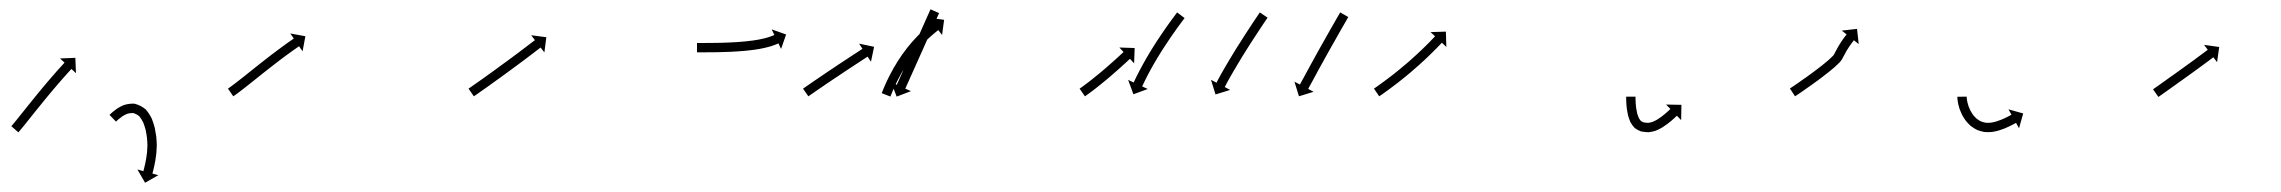

<svg xmlns="http://www.w3.org/2000/svg" viewBox="-20 -284 4882 411"><path d="M5.5 -15.3C5 -14.8 4.6 -14.3 4.2 -13.9L19.3 -0.7C19.7 -1.2 20.1 -1.6 20.5 -2.1L20.6 -2.1L20.6 -2.2C21.8 -3.6 23 -5 24.2 -6.4C24.2 -6.4 24.2 -6.4 24.2 -6.4C24.2 -6.4 24.2 -6.4 24.2 -6.4C26.1 -8.7 27.9 -10.9 29.7 -13.1L29.7 -13.1L29.7 -13.1C32.1 -16.1 34.5 -19 36.8 -21.9L36.8 -21.9L36.8 -21.9C39.6 -25.4 42.4 -28.9 45.2 -32.4C48.3 -36.3 51.4 -40.2 54.5 -44.1C57.9 -48.2 61.2 -52.4 64.6 -56.5L64.6 -56.5L64.6 -56.5C68 -60.8 71.5 -65.1 75 -69.4L75 -69.4L75 -69.3C78.5 -73.6 82 -77.9 85.5 -82.1L85.5 -82.1L85.5 -82.1C88.9 -86.2 92.3 -90.3 95.8 -94.4L95.8 -94.3L95.8 -94.3C99 -98.1 102.3 -101.9 105.5 -105.7L105.5 -105.7L105.5 -105.7C108.4 -109.1 111.4 -112.5 114.3 -115.8L114.3 -115.8L114.3 -115.8C116.8 -118.6 119.3 -121.5 121.9 -124.3L121.9 -124.3L121.9 -124.3C123.8 -126.4 125.8 -128.6 127.7 -130.8L127.7 -130.7L127.7 -130.7C129 -132.1 130.3 -133.5 131.5 -134.9L131.5 -134.9L131.5 -134.9C132 -135.4 132.4 -135.9 132.9 -136.4L142.6 -127.4L141.3 -160.2L108.5 -158.9L118.2 -149.9C117.7 -149.4 117.3 -148.9 116.8 -148.4L116.8 -148.4L116.8 -148.4C115.5 -147 114.3 -145.6 113 -144.2L113 -144.2L113 -144.2C111 -142 109 -139.8 107 -137.6L107 -137.6L107 -137.6C104.4 -134.8 101.9 -131.9 99.3 -129.1L99.3 -129L99.3 -129C96.3 -125.6 93.4 -122.2 90.4 -118.8L90.4 -118.8L90.4 -118.8C87.1 -115 83.8 -111.1 80.5 -107.3L80.5 -107.3L80.5 -107.3C77 -103.2 73.6 -99 70.1 -94.9L70.1 -94.9L70.1 -94.9C66.6 -90.6 63 -86.3 59.5 -82L59.5 -82L59.5 -82C56 -77.7 52.5 -73.4 49 -69.1L49 -69.1L49 -69.1C45.6 -64.9 42.3 -60.8 38.9 -56.6C35.8 -52.7 32.7 -48.8 29.6 -44.9C26.8 -41.4 24 -37.9 21.2 -34.5L21.3 -34.5L21.3 -34.5C18.9 -31.6 16.6 -28.7 14.2 -25.8L14.2 -25.8L14.2 -25.8C12.5 -23.6 10.7 -21.4 8.8 -19.2C8.8 -19.2 8.9 -19.3 8.9 -19.3C8.9 -19.3 8.9 -19.3 8.9 -19.3C7.7 -17.9 6.6 -16.6 5.4 -15.2L5.4 -15.3ZM216 -39.6C215.5 -39.1 215 -38.6 214.4 -38.1L228.3 -23.7C228.8 -24.2 229.3 -24.7 229.8 -25.1C229.8 -25.1 229.8 -25.1 229.8 -25.1C229.7 -25.1 229.7 -25.1 229.7 -25.1C231.1 -26.4 232.6 -27.7 234.1 -29C234.1 -29 234 -28.9 234 -28.9C233.9 -28.8 233.9 -28.8 233.9 -28.8C236.2 -30.8 238.6 -32.6 241.1 -34.4C241.1 -34.4 241 -34.4 240.9 -34.3C240.8 -34.2 240.7 -34.2 240.7 -34.2C244.1 -36.4 247.7 -38.4 251.4 -40.1C251.4 -40.1 251.2 -40 250.9 -39.9C250.7 -39.8 250.4 -39.7 250.4 -39.7C255.3 -41.5 260.5 -42.2 265.6 -42.2C265.7 -42.2 265.1 -42.3 264.5 -42.4C263.9 -42.5 263.3 -42.5 263.3 -42.5C269 -41.2 274.4 -38.4 278.9 -34.6C278.9 -34.6 278.6 -34.9 278.2 -35.3C277.9 -35.6 277.6 -35.9 277.6 -35.9C281.3 -31.4 284.4 -26.4 287 -21.1C287 -21.1 286.9 -21.3 286.8 -21.5C286.7 -21.7 286.6 -21.9 286.6 -21.9C288.7 -16.5 290.4 -11 291.9 -5.4C291.9 -5.4 291.9 -5.5 291.8 -5.6C291.8 -5.7 291.8 -5.8 291.8 -5.8C292.9 -0.3 293.9 5.3 294.6 10.9C294.6 10.9 294.6 10.8 294.6 10.7C294.6 10.7 294.6 10.6 294.6 10.6C295.1 16.1 295.5 21.6 295.6 27.1C295.6 27.1 295.6 26.9 295.6 26.8C295.6 26.7 295.6 26.6 295.6 26.6C295.5 31.7 295.2 36.9 294.8 42C294.8 42 294.8 41.9 294.8 41.8C294.8 41.8 294.8 41.7 294.8 41.7C294.3 46.2 293.7 50.8 293 55.3C293 55.3 293 55.2 293 55.2C293 55.1 293 55.1 293 55.1C292.3 58.9 291.6 62.6 290.8 66.4C290.8 66.4 290.8 66.4 290.8 66.3C290.8 66.3 290.8 66.3 290.8 66.3C290.2 69.2 289.5 72 288.8 74.9C288.8 74.9 288.9 74.9 288.9 74.9C288.9 74.8 288.9 74.8 288.9 74.8C288.4 76.7 287.9 78.5 287.4 80.3L287.4 80.3L287.5 80.3C287.3 81 287.1 81.6 286.9 82.3L274.2 78.8L290.5 107.2L318.9 91L306.2 87.5C306.4 86.8 306.6 86.2 306.8 85.5L306.8 85.5L306.8 85.5C307.3 83.6 307.8 81.6 308.3 79.7C308.3 79.7 308.3 79.7 308.3 79.7C308.3 79.7 308.3 79.6 308.3 79.6C309 76.6 309.7 73.6 310.4 70.6C310.4 70.6 310.4 70.6 310.4 70.5C310.4 70.5 310.4 70.5 310.4 70.5C311.2 66.5 312 62.6 312.7 58.6C312.7 58.6 312.7 58.5 312.7 58.5C312.7 58.4 312.7 58.4 312.7 58.4C313.5 53.6 314.1 48.8 314.7 44C314.7 44 314.7 43.9 314.7 43.8C314.7 43.8 314.7 43.7 314.7 43.7C315.2 38.2 315.5 32.6 315.6 27C315.6 27 315.6 26.9 315.6 26.8C315.6 26.7 315.6 26.6 315.6 26.6C315.5 20.6 315.1 14.6 314.5 8.6C314.5 8.6 314.5 8.5 314.5 8.4C314.5 8.4 314.5 8.3 314.5 8.3C313.6 2.2 312.6 -3.9 311.4 -9.9C311.4 -9.9 311.3 -10 311.3 -10.1C311.3 -10.3 311.3 -10.4 311.3 -10.4C309.6 -16.7 307.7 -22.9 305.3 -29C305.3 -29 305.2 -29.2 305.2 -29.4C305.1 -29.6 305 -29.8 305 -29.8C301.8 -36.5 297.8 -42.8 293 -48.6C293 -48.6 292.7 -48.9 292.4 -49.2C292.1 -49.5 291.8 -49.9 291.8 -49.9C284.9 -55.7 276.6 -59.9 267.8 -62C267.8 -62 267.2 -62.1 266.7 -62.1C266.1 -62.2 265.6 -62.2 265.5 -62.2C258.2 -62.2 250.8 -61.1 243.8 -58.6C243.8 -58.6 243.5 -58.5 243.3 -58.4C243.1 -58.3 242.8 -58.2 242.8 -58.2C238.3 -56.1 233.9 -53.6 229.7 -50.9C229.7 -50.9 229.6 -50.8 229.5 -50.7C229.4 -50.7 229.3 -50.6 229.3 -50.6C226.5 -48.5 223.7 -46.4 221.1 -44.2C221.1 -44.2 221 -44.1 221 -44.1C220.9 -44.1 220.9 -44 220.9 -44C219.3 -42.6 217.7 -41.2 216.1 -39.7C216.1 -39.7 216.1 -39.7 216.1 -39.7C216 -39.7 216 -39.6 216 -39.6Z M469.5 -95.3C469 -95 468.5 -94.6 468 -94.2L479.4 -77.8C480 -78.2 480.5 -78.6 481 -78.9L481.1 -79L481.1 -79C482.6 -80 484.1 -81.1 485.6 -82.2C485.6 -82.2 485.6 -82.2 485.6 -82.2C485.6 -82.2 485.6 -82.2 485.6 -82.2C487.9 -83.9 490.3 -85.7 492.6 -87.4C492.6 -87.4 492.6 -87.4 492.6 -87.4C492.6 -87.4 492.6 -87.4 492.6 -87.4C495.6 -89.7 498.6 -92 501.5 -94.3L501.6 -94.3L501.6 -94.3C505.1 -97.1 508.6 -99.8 512.1 -102.6L512.1 -102.6L512.1 -102.6C516 -105.7 519.9 -108.8 523.8 -111.9C527.9 -115.2 532.1 -118.5 536.3 -121.9C540.6 -125.3 544.9 -128.7 549.2 -132.1L549.2 -132.1L549.2 -132.1C553.5 -135.5 557.9 -138.9 562.2 -142.3L562.2 -142.3L562.2 -142.3C566.4 -145.6 570.7 -148.8 574.9 -152.1L574.9 -152.1L574.9 -152.1C578.9 -155.1 582.8 -158.1 586.8 -161.1L586.8 -161.1L586.8 -161.1C590.4 -163.8 594 -166.4 597.6 -169.1L597.6 -169L597.6 -169C600.7 -171.3 603.7 -173.5 606.8 -175.7L606.8 -175.7L606.8 -175.7C609.2 -177.4 611.6 -179 614 -180.7L614 -180.7L613.9 -180.7C615.5 -181.8 617 -182.9 618.6 -183.9L618.6 -183.9L618.6 -183.9C619.1 -184.3 619.7 -184.7 620.2 -185L627.7 -174.2L633.7 -206.4L601.4 -212.4L608.9 -201.5C608.3 -201.1 607.8 -200.8 607.2 -200.4L607.2 -200.4L607.2 -200.4C605.6 -199.3 604.1 -198.2 602.5 -197.1L602.5 -197.1L602.5 -197.1C600.1 -195.4 597.6 -193.7 595.2 -192L595.2 -192L595.2 -192C592.1 -189.7 589 -187.5 585.9 -185.2L585.8 -185.2L585.8 -185.2C582.2 -182.5 578.5 -179.8 574.9 -177.1L574.9 -177.1L574.9 -177.1C570.8 -174.1 566.8 -171 562.8 -168L562.8 -168L562.7 -168C558.5 -164.7 554.2 -161.4 549.9 -158.1L549.9 -158.1L549.9 -158.1C545.5 -154.7 541.2 -151.3 536.8 -147.8L536.8 -147.8L536.8 -147.8C532.5 -144.4 528.1 -141 523.8 -137.5C519.6 -134.2 515.5 -130.9 511.3 -127.5C507.4 -124.4 503.5 -121.3 499.7 -118.3L499.7 -118.3L499.7 -118.3C496.2 -115.5 492.7 -112.8 489.3 -110.1L489.3 -110.1L489.3 -110.1C486.4 -107.8 483.4 -105.6 480.5 -103.4C480.5 -103.4 480.5 -103.4 480.5 -103.4C480.5 -103.4 480.5 -103.4 480.5 -103.4C478.3 -101.7 476 -100 473.8 -98.4C473.8 -98.4 473.8 -98.4 473.8 -98.4C473.8 -98.4 473.8 -98.4 473.8 -98.4C472.4 -97.4 471 -96.3 469.5 -95.3L469.5 -95.3Z M984.6 -95.4C984.1 -95 983.5 -94.6 983 -94.2L994.4 -77.8C995 -78.2 995.5 -78.6 996.1 -79C997.6 -80 999.1 -81.1 1000.7 -82.2C1003 -83.8 1005.4 -85.5 1007.8 -87.2C1010.9 -89.3 1014 -91.5 1017.1 -93.7L1017.1 -93.7L1017.1 -93.7C1020.7 -96.3 1024.3 -98.9 1028 -101.4L1028 -101.5L1028 -101.5C1032 -104.3 1036.1 -107.2 1040.1 -110.1L1040.1 -110.1L1040.1 -110.2C1044.5 -113.3 1048.8 -116.4 1053.1 -119.5L1053.1 -119.5L1053.1 -119.5C1057.6 -122.7 1062 -126 1066.4 -129.2L1066.4 -129.2L1066.4 -129.2C1070.9 -132.5 1075.3 -135.7 1079.7 -139L1079.7 -139L1079.7 -139C1084 -142.2 1088.3 -145.3 1092.6 -148.5L1092.6 -148.5L1092.6 -148.5C1096.6 -151.5 1100.6 -154.5 1104.6 -157.4L1104.6 -157.5L1104.6 -157.5C1108.1 -160.1 1111.7 -162.8 1115.2 -165.5L1115.2 -165.5L1115.3 -165.5C1118.3 -167.8 1121.3 -170.1 1124.3 -172.4C1126.6 -174.1 1128.9 -175.9 1131.2 -177.7C1132.7 -178.8 1134.2 -179.9 1135.7 -181.1C1136.2 -181.5 1136.7 -181.9 1137.2 -182.3L1145.3 -171.8L1149.5 -204.3L1117 -208.6L1125 -198.1C1124.5 -197.7 1124 -197.3 1123.5 -196.9C1122 -195.8 1120.5 -194.7 1119 -193.5C1116.7 -191.8 1114.4 -190 1112.1 -188.3C1109.2 -186 1106.2 -183.7 1103.2 -181.5L1103.2 -181.5L1103.2 -181.5C1099.6 -178.8 1096.1 -176.1 1092.5 -173.4L1092.5 -173.4L1092.6 -173.4C1088.6 -170.5 1084.6 -167.5 1080.6 -164.5L1080.6 -164.5L1080.6 -164.5C1076.4 -161.4 1072.1 -158.2 1067.9 -155.1L1067.9 -155.1L1067.9 -155.1C1063.5 -151.8 1059.1 -148.6 1054.6 -145.4L1054.6 -145.4L1054.6 -145.4C1050.2 -142.1 1045.8 -138.9 1041.4 -135.7L1041.4 -135.7L1041.4 -135.7C1037.1 -132.6 1032.8 -129.5 1028.5 -126.4L1028.5 -126.4L1028.5 -126.4C1024.4 -123.5 1020.4 -120.6 1016.4 -117.7L1016.4 -117.7L1016.4 -117.7C1012.8 -115.2 1009.1 -112.6 1005.5 -110L1005.5 -110L1005.5 -110C1002.4 -107.9 999.4 -105.7 996.3 -103.5C993.9 -101.9 991.6 -100.2 989.2 -98.6C987.7 -97.5 986.1 -96.4 984.6 -95.4Z M1474 -192C1473.3 -192 1472.7 -192 1472 -192L1472 -172C1472.7 -172 1473.3 -172 1474 -172C1475.9 -172 1477.7 -172 1479.6 -172C1482.5 -172 1485.4 -172 1488.3 -172L1488.3 -172L1488.3 -172C1492.1 -172 1495.9 -172.1 1499.6 -172.1L1499.6 -172.1L1499.7 -172.1C1504.1 -172.1 1508.6 -172.2 1513 -172.2L1513 -172.2L1513.1 -172.2C1518 -172.3 1523 -172.4 1527.9 -172.6C1527.9 -172.6 1528 -172.6 1528 -172.6C1528 -172.6 1528 -172.6 1528 -172.6C1533.3 -172.7 1538.6 -172.9 1543.9 -173.1C1543.9 -173.1 1543.9 -173.1 1543.9 -173.1C1543.9 -173.1 1544 -173.1 1544 -173.1C1549.4 -173.4 1554.9 -173.7 1560.3 -174.1C1560.3 -174.1 1560.4 -174.1 1560.4 -174.1C1560.4 -174.1 1560.4 -174.1 1560.4 -174.1C1565.9 -174.5 1571.3 -174.9 1576.8 -175.4C1576.8 -175.4 1576.8 -175.4 1576.8 -175.4C1576.8 -175.4 1576.9 -175.4 1576.9 -175.4C1582.1 -175.9 1587.4 -176.5 1592.6 -177.2C1592.6 -177.2 1592.6 -177.2 1592.7 -177.2C1592.7 -177.2 1592.7 -177.2 1592.7 -177.2C1597.6 -177.9 1602.5 -178.7 1607.3 -179.5C1607.3 -179.5 1607.3 -179.6 1607.4 -179.6C1607.4 -179.6 1607.5 -179.6 1607.5 -179.6C1611.8 -180.4 1616.1 -181.3 1620.3 -182.3C1620.3 -182.3 1620.4 -182.3 1620.4 -182.3C1620.5 -182.3 1620.5 -182.4 1620.5 -182.4C1624.1 -183.3 1627.6 -184.2 1631.2 -185.3C1631.2 -185.3 1631.2 -185.3 1631.3 -185.3C1631.3 -185.4 1631.4 -185.4 1631.4 -185.4C1634.1 -186.3 1636.7 -187.2 1639.3 -188.2C1639.3 -188.2 1639.4 -188.2 1639.4 -188.2C1639.5 -188.2 1639.5 -188.3 1639.5 -188.3C1641.2 -188.9 1642.9 -189.6 1644.5 -190.4C1644.5 -190.4 1644.5 -190.4 1644.6 -190.4C1644.6 -190.4 1644.6 -190.4 1644.6 -190.4C1645.2 -190.7 1645.7 -190.9 1646.3 -191.2L1652 -179.3L1662.8 -210.2L1631.9 -221.1L1637.6 -209.2C1637.1 -209 1636.6 -208.8 1636.1 -208.5C1636.1 -208.5 1636.2 -208.6 1636.2 -208.6C1636.2 -208.6 1636.3 -208.6 1636.3 -208.6C1634.9 -208 1633.4 -207.4 1632 -206.8C1632 -206.8 1632.1 -206.8 1632.1 -206.8C1632.2 -206.9 1632.2 -206.9 1632.2 -206.9C1629.9 -206 1627.5 -205.2 1625.1 -204.4C1625.1 -204.4 1625.2 -204.4 1625.2 -204.4C1625.3 -204.4 1625.3 -204.4 1625.3 -204.4C1622.1 -203.5 1618.9 -202.6 1615.6 -201.7C1615.6 -201.7 1615.6 -201.7 1615.7 -201.8C1615.7 -201.8 1615.8 -201.8 1615.8 -201.8C1611.8 -200.8 1607.7 -200 1603.7 -199.2C1603.7 -199.2 1603.7 -199.2 1603.8 -199.2C1603.8 -199.2 1603.8 -199.2 1603.8 -199.2C1599.2 -198.4 1594.6 -197.7 1589.9 -197C1589.9 -197 1589.9 -197 1590 -197C1590 -197.1 1590 -197.1 1590 -197.1C1585 -196.4 1579.9 -195.8 1574.8 -195.3C1574.8 -195.3 1574.8 -195.3 1574.9 -195.3C1574.9 -195.3 1574.9 -195.3 1574.9 -195.3C1569.6 -194.8 1564.3 -194.4 1559 -194C1559 -194 1559 -194 1559 -194C1559.1 -194 1559.1 -194 1559.1 -194C1553.7 -193.7 1548.4 -193.4 1543 -193.1C1543 -193.1 1543 -193.1 1543 -193.1C1543 -193.1 1543.1 -193.1 1543.1 -193.1C1537.8 -192.9 1532.6 -192.7 1527.4 -192.5C1527.4 -192.5 1527.4 -192.5 1527.4 -192.5C1527.4 -192.5 1527.4 -192.5 1527.4 -192.5C1522.5 -192.4 1517.6 -192.3 1512.7 -192.2L1512.7 -192.2L1512.7 -192.2C1508.3 -192.2 1503.9 -192.1 1499.5 -192.1L1499.5 -192.1L1499.5 -192.1C1495.8 -192.1 1492 -192 1488.3 -192L1488.3 -192L1488.3 -192C1485.4 -192 1482.5 -192 1479.6 -192C1477.7 -192 1475.9 -192 1474 -192Z M1700.4 -95.2C1699.9 -94.9 1699.5 -94.6 1699 -94.2L1710.4 -77.8C1710.9 -78.1 1711.4 -78.5 1711.8 -78.8C1713.2 -79.7 1714.5 -80.6 1715.8 -81.6C1717.9 -83 1719.9 -84.4 1722 -85.8C1724.7 -87.7 1727.4 -89.5 1730 -91.4C1733.2 -93.6 1736.4 -95.7 1739.6 -97.9L1739.6 -97.9L1739.6 -97.9C1743.1 -100.3 1746.7 -102.8 1750.2 -105.2L1750.2 -105.2L1750.2 -105.2C1754 -107.7 1757.8 -110.3 1761.7 -112.9L1761.6 -112.9L1761.6 -112.9C1765.6 -115.5 1769.5 -118.2 1773.5 -120.8L1773.5 -120.8L1773.5 -120.8C1777.4 -123.5 1781.4 -126.1 1785.3 -128.7C1789.1 -131.2 1793 -133.8 1796.8 -136.3C1800.4 -138.7 1804 -141 1807.6 -143.4C1810.8 -145.5 1814 -147.6 1817.2 -149.7C1820 -151.5 1822.7 -153.3 1825.4 -155.1C1827.5 -156.5 1829.6 -157.8 1831.7 -159.2C1833 -160.1 1834.4 -161 1835.8 -161.9C1836.2 -162.2 1836.7 -162.5 1837.2 -162.8L1844.4 -151.8L1851.1 -183.8L1819 -190.6L1826.2 -179.5C1825.8 -179.2 1825.3 -178.9 1824.8 -178.6C1823.5 -177.7 1822.1 -176.8 1820.8 -175.9C1818.7 -174.6 1816.6 -173.2 1814.5 -171.8C1811.7 -170 1809 -168.3 1806.3 -166.5C1803 -164.4 1799.8 -162.2 1796.6 -160.1C1793 -157.8 1789.4 -155.4 1785.8 -153C1781.9 -150.5 1778.1 -147.9 1774.2 -145.4C1770.3 -142.7 1766.3 -140.1 1762.4 -137.4L1762.4 -137.4L1762.3 -137.4C1758.4 -134.8 1754.4 -132.1 1750.5 -129.5L1750.5 -129.5L1750.5 -129.5C1746.6 -126.9 1742.8 -124.3 1739 -121.7L1739 -121.7L1739 -121.7C1735.4 -119.3 1731.9 -116.9 1728.3 -114.4L1728.3 -114.4L1728.3 -114.4C1725.1 -112.2 1721.9 -110.1 1718.7 -107.9C1716 -106 1713.3 -104.2 1710.6 -102.3C1708.6 -100.9 1706.5 -99.4 1704.4 -98C1703.1 -97.1 1701.8 -96.1 1700.4 -95.2ZM1989.4 -254.1C1989.6 -254.7 1989.9 -255.3 1990.2 -255.9L1971.9 -264.1C1971.6 -263.5 1971.4 -262.9 1971.1 -262.3C1970.3 -260.5 1969.6 -258.8 1968.8 -257.1C1967.6 -254.5 1966.4 -251.8 1965.2 -249.2C1963.7 -245.7 1962.2 -242.3 1960.6 -238.8C1958.8 -234.7 1957 -230.7 1955.2 -226.6C1953.1 -222 1951.1 -217.5 1949.1 -212.9C1946.9 -208.1 1944.7 -203.2 1942.5 -198.3C1940.3 -193.3 1938 -188.3 1935.8 -183.3C1933.6 -178.3 1931.3 -173.2 1929.1 -168.2C1926.9 -163.3 1924.7 -158.5 1922.5 -153.6C1920.5 -149.1 1918.5 -144.5 1916.4 -140C1914.6 -135.9 1912.8 -131.8 1911 -127.7C1909.4 -124.3 1907.9 -120.8 1906.4 -117.4C1905.2 -114.7 1904 -112.1 1902.8 -109.4C1902 -107.7 1901.3 -106 1900.5 -104.3C1900.2 -103.7 1900 -103.1 1899.7 -102.5L1887.7 -107.9L1899.4 -77.2L1930 -88.9L1917.9 -94.3C1918.2 -94.9 1918.5 -95.5 1918.8 -96.1C1919.5 -97.8 1920.3 -99.6 1921 -101.3C1922.2 -103.9 1923.4 -106.6 1924.6 -109.2C1926.2 -112.7 1927.7 -116.1 1929.2 -119.6C1931.1 -123.6 1932.9 -127.7 1934.7 -131.8C1936.7 -136.3 1938.8 -140.9 1940.8 -145.4C1943 -150.3 1945.1 -155.2 1947.3 -160C1949.6 -165.1 1951.8 -170.1 1954.1 -175.1C1956.3 -180.1 1958.5 -185.2 1960.8 -190.2C1963 -195.1 1965.1 -199.9 1967.3 -204.8C1969.4 -209.3 1971.4 -213.9 1973.4 -218.4C1975.2 -222.5 1977.1 -226.6 1978.9 -230.7C1980.4 -234.1 1982 -237.6 1983.5 -241C1984.7 -243.7 1985.9 -246.3 1987.1 -249C1987.8 -250.7 1988.6 -252.4 1989.4 -254.1ZM1868.2 -86.5C1867.9 -85.9 1867.7 -85.2 1867.4 -84.6L1886.1 -77.3C1886.3 -78 1886.5 -78.6 1886.8 -79.2L1886.8 -79.2L1886.8 -79.2C1887.5 -81 1888.2 -82.7 1888.9 -84.5C1888.9 -84.5 1888.9 -84.5 1888.9 -84.4C1888.9 -84.4 1888.9 -84.4 1888.9 -84.4C1890 -87.1 1891.1 -89.8 1892.3 -92.6C1892.3 -92.6 1892.3 -92.5 1892.3 -92.5C1892.3 -92.5 1892.3 -92.5 1892.3 -92.5C1893.8 -96 1895.4 -99.4 1897 -102.9C1897 -102.9 1897 -102.9 1897 -102.9C1897 -102.8 1896.9 -102.8 1896.9 -102.8C1898.9 -106.9 1900.9 -110.9 1902.9 -115C1902.9 -115 1902.9 -114.9 1902.9 -114.9C1902.9 -114.9 1902.9 -114.8 1902.9 -114.8C1905.2 -119.3 1907.6 -123.7 1910.1 -128.1C1910.1 -128.1 1910.1 -128.1 1910.1 -128.1C1910 -128 1910 -128 1910 -128C1912.7 -132.7 1915.5 -137.3 1918.4 -141.9C1918.4 -141.9 1918.3 -141.8 1918.3 -141.8C1918.3 -141.8 1918.3 -141.7 1918.3 -141.7C1921.3 -146.4 1924.4 -151.1 1927.6 -155.6C1927.6 -155.6 1927.5 -155.6 1927.5 -155.6C1927.5 -155.5 1927.5 -155.5 1927.5 -155.5C1930.7 -160 1934 -164.5 1937.5 -168.9C1937.5 -168.9 1937.4 -168.9 1937.4 -168.9C1937.4 -168.8 1937.3 -168.8 1937.3 -168.8C1940.7 -173 1944.2 -177.2 1947.7 -181.3C1947.7 -181.3 1947.7 -181.3 1947.6 -181.2C1947.6 -181.2 1947.6 -181.2 1947.6 -181.2C1950.9 -184.9 1954.4 -188.7 1957.8 -192.3C1957.8 -192.3 1957.8 -192.3 1957.8 -192.3C1957.8 -192.2 1957.7 -192.2 1957.7 -192.2C1960.9 -195.4 1964.1 -198.6 1967.4 -201.7C1967.4 -201.7 1967.4 -201.7 1967.4 -201.7C1967.3 -201.7 1967.3 -201.6 1967.3 -201.6C1970.1 -204.2 1973 -206.8 1975.9 -209.3C1975.9 -209.3 1975.8 -209.3 1975.8 -209.3C1975.8 -209.3 1975.8 -209.2 1975.8 -209.2C1978 -211.2 1980.3 -213.1 1982.6 -214.9C1982.6 -214.9 1982.6 -214.9 1982.6 -214.9C1982.5 -214.9 1982.5 -214.9 1982.5 -214.9C1984 -216 1985.5 -217.2 1987 -218.4C1987 -218.4 1987 -218.4 1987 -218.4C1987 -218.4 1987 -218.4 1987 -218.4C1987.5 -218.8 1988.1 -219.2 1988.6 -219.6L1996.6 -209.1L2001 -241.6L1968.5 -246L1976.5 -235.5C1975.9 -235.1 1975.4 -234.7 1974.8 -234.3C1974.8 -234.3 1974.8 -234.2 1974.8 -234.2C1974.8 -234.2 1974.8 -234.2 1974.8 -234.2C1973.2 -233 1971.6 -231.8 1970.1 -230.5C1970.1 -230.5 1970 -230.5 1970 -230.5C1970 -230.5 1970 -230.4 1970 -230.4C1967.6 -228.5 1965.2 -226.5 1962.8 -224.5C1962.8 -224.5 1962.8 -224.5 1962.8 -224.4C1962.7 -224.4 1962.7 -224.4 1962.7 -224.4C1959.7 -221.8 1956.7 -219.1 1953.7 -216.3C1953.7 -216.3 1953.7 -216.3 1953.7 -216.3C1953.7 -216.3 1953.6 -216.2 1953.6 -216.2C1950.2 -213 1946.8 -209.6 1943.5 -206.2C1943.5 -206.2 1943.4 -206.2 1943.4 -206.2C1943.4 -206.1 1943.4 -206.1 1943.4 -206.1C1939.7 -202.3 1936.1 -198.4 1932.6 -194.4C1932.6 -194.4 1932.6 -194.4 1932.6 -194.4C1932.5 -194.3 1932.5 -194.3 1932.5 -194.3C1928.8 -190 1925.2 -185.7 1921.7 -181.3C1921.7 -181.3 1921.7 -181.2 1921.7 -181.2C1921.6 -181.2 1921.6 -181.1 1921.6 -181.1C1918.1 -176.5 1914.6 -171.9 1911.2 -167.2C1911.2 -167.2 1911.2 -167.1 1911.2 -167.1C1911.1 -167.1 1911.1 -167 1911.1 -167C1907.8 -162.3 1904.6 -157.4 1901.5 -152.6C1901.5 -152.6 1901.4 -152.5 1901.4 -152.5C1901.4 -152.5 1901.4 -152.4 1901.4 -152.4C1898.4 -147.7 1895.5 -142.9 1892.7 -138C1892.7 -138 1892.7 -138 1892.7 -138C1892.7 -137.9 1892.7 -137.9 1892.7 -137.9C1890.1 -133.4 1887.6 -128.8 1885.2 -124.1C1885.2 -124.1 1885.2 -124.1 1885.1 -124.1C1885.1 -124 1885.1 -124 1885.1 -124C1883 -119.8 1880.9 -115.6 1878.9 -111.4C1878.9 -111.4 1878.9 -111.4 1878.9 -111.4C1878.9 -111.4 1878.8 -111.3 1878.8 -111.3C1877.2 -107.7 1875.6 -104.1 1874 -100.5C1874 -100.5 1873.9 -100.5 1873.9 -100.5C1873.9 -100.5 1873.9 -100.5 1873.9 -100.5C1872.7 -97.7 1871.5 -94.9 1870.4 -92C1870.4 -92 1870.4 -92 1870.4 -92C1870.4 -92 1870.4 -92 1870.4 -92C1869.6 -90.2 1868.9 -88.3 1868.2 -86.5L1868.2 -86.5Z M2292.1 -95C2291.8 -94.8 2291.4 -94.5 2291 -94.3L2302.4 -77.8C2302.8 -78.1 2303.2 -78.4 2303.6 -78.6L2303.6 -78.6L2303.6 -78.6C2304.7 -79.4 2305.7 -80.1 2306.8 -80.9L2306.8 -80.9L2306.9 -80.9C2308.5 -82.1 2310.2 -83.3 2311.8 -84.5L2311.8 -84.5L2311.9 -84.6C2314 -86.1 2316.1 -87.7 2318.3 -89.3L2318.3 -89.3L2318.3 -89.3C2320.8 -91.2 2323.3 -93.2 2325.8 -95.1L2325.8 -95.1L2325.8 -95.1C2328.6 -97.3 2331.4 -99.5 2334.1 -101.7L2334.1 -101.7L2334.1 -101.7C2337.1 -104 2340 -106.4 2342.9 -108.8L2342.9 -108.8L2342.9 -108.8C2345.9 -111.3 2348.9 -113.8 2351.9 -116.3L2351.9 -116.3L2351.9 -116.3C2354.9 -118.8 2357.8 -121.4 2360.8 -123.9L2360.8 -123.9L2360.8 -123.9C2363.7 -126.4 2366.5 -128.9 2369.3 -131.4L2369.4 -131.4L2369.4 -131.4C2372 -133.7 2374.6 -136.1 2377.3 -138.4L2377.3 -138.4L2377.3 -138.4C2379.6 -140.5 2382 -142.6 2384.3 -144.8L2384.3 -144.8L2384.3 -144.8C2386.3 -146.6 2388.3 -148.4 2390.3 -150.2L2390.3 -150.2L2390.3 -150.2C2391.8 -151.6 2393.3 -153 2394.8 -154.4L2394.8 -154.4L2394.8 -154.4C2395.8 -155.3 2396.8 -156.2 2397.7 -157.1C2398.1 -157.4 2398.4 -157.7 2398.8 -158.1L2407.7 -148.4L2408.9 -181.2L2376.1 -182.3L2385.1 -172.7C2384.8 -172.4 2384.4 -172 2384.1 -171.7C2383.1 -170.8 2382.2 -169.9 2381.2 -169.1L2381.2 -169.1L2381.2 -169.1C2379.7 -167.7 2378.2 -166.3 2376.7 -164.9L2376.7 -164.9L2376.7 -164.9C2374.8 -163.1 2372.8 -161.3 2370.9 -159.6L2370.9 -159.6L2370.9 -159.6C2368.6 -157.5 2366.3 -155.4 2363.9 -153.3L2363.9 -153.3L2363.9 -153.3C2361.3 -151 2358.7 -148.7 2356.1 -146.4L2356.1 -146.4L2356.1 -146.4C2353.3 -143.9 2350.5 -141.5 2347.7 -139L2347.7 -139.1L2347.8 -139.1C2344.8 -136.6 2341.9 -134.1 2339 -131.6L2339 -131.6L2339 -131.6C2336.1 -129.1 2333.1 -126.7 2330.2 -124.2L2330.2 -124.3L2330.2 -124.3C2327.4 -121.9 2324.5 -119.6 2321.6 -117.3L2321.6 -117.3L2321.6 -117.3C2318.9 -115.1 2316.2 -113 2313.5 -110.9L2313.5 -110.9L2313.6 -110.9C2311.1 -109 2308.7 -107.1 2306.2 -105.3L2306.2 -105.3L2306.3 -105.3C2304.2 -103.7 2302.1 -102.2 2300 -100.7L2300 -100.7L2300.1 -100.7C2298.4 -99.5 2296.8 -98.4 2295.2 -97.2L2295.2 -97.2L2295.3 -97.2C2294.2 -96.5 2293.2 -95.7 2292.1 -95L2292.1 -95ZM2514.6 -243.8C2515 -244.3 2515.4 -244.8 2515.8 -245.3L2499.8 -257.4C2499.4 -256.9 2499 -256.3 2498.6 -255.8C2497.5 -254.3 2496.4 -252.8 2495.2 -251.3L2495.2 -251.3L2495.2 -251.3C2493.5 -249 2491.8 -246.7 2490.1 -244.3L2490 -244.3L2490 -244.3C2487.8 -241.3 2485.6 -238.2 2483.4 -235.2L2483.4 -235.2L2483.4 -235.2C2480.8 -231.5 2478.2 -227.9 2475.6 -224.3L2475.6 -224.3L2475.6 -224.2C2472.8 -220.2 2470 -216.1 2467.2 -212C2467.2 -212 2467.1 -212 2467.1 -212C2467.1 -212 2467.1 -212 2467.1 -212C2464.1 -207.6 2461.2 -203.1 2458.3 -198.7C2458.3 -198.7 2458.3 -198.7 2458.3 -198.7C2458.3 -198.7 2458.2 -198.7 2458.2 -198.7C2455.3 -194.1 2452.3 -189.5 2449.4 -184.9C2449.4 -184.9 2449.3 -184.8 2449.3 -184.8C2449.3 -184.8 2449.3 -184.8 2449.3 -184.8C2446.4 -180.2 2443.5 -175.5 2440.7 -170.8C2440.7 -170.8 2440.7 -170.8 2440.7 -170.8C2440.7 -170.8 2440.7 -170.8 2440.7 -170.8C2437.9 -166.2 2435.3 -161.7 2432.6 -157.1C2432.6 -157.1 2432.6 -157 2432.6 -157C2432.6 -157 2432.6 -157 2432.6 -157C2430.1 -152.7 2427.7 -148.4 2425.3 -144C2425.3 -144 2425.3 -144 2425.3 -144C2425.3 -144 2425.3 -144 2425.3 -144C2423.1 -140.1 2421.1 -136.2 2419 -132.2C2419 -132.2 2419 -132.2 2419 -132.2C2419 -132.2 2419 -132.2 2419 -132.2C2417.2 -128.9 2415.5 -125.5 2413.9 -122.2C2413.9 -122.2 2413.9 -122.2 2413.9 -122.1C2413.8 -122.1 2413.8 -122.1 2413.8 -122.1C2412.6 -119.5 2411.3 -116.9 2410 -114.3L2410 -114.3L2410 -114.3C2409.2 -112.6 2408.4 -110.9 2407.6 -109.2L2407.6 -109.2L2407.6 -109.2C2407.4 -108.6 2407.1 -108 2406.8 -107.4L2394.9 -113L2406.2 -82.2L2436.9 -93.5L2425 -99C2425.2 -99.6 2425.5 -100.2 2425.8 -100.8L2425.8 -100.8L2425.8 -100.8C2426.5 -102.4 2427.3 -104.1 2428.1 -105.7L2428.1 -105.7L2428.1 -105.7C2429.3 -108.2 2430.5 -110.7 2431.8 -113.3C2431.8 -113.3 2431.8 -113.3 2431.8 -113.2C2431.8 -113.2 2431.8 -113.2 2431.8 -113.2C2433.4 -116.5 2435.1 -119.8 2436.7 -123C2436.7 -123 2436.7 -123 2436.7 -123C2436.7 -123 2436.7 -123 2436.7 -123C2438.7 -126.8 2440.8 -130.6 2442.8 -134.4C2442.8 -134.4 2442.8 -134.4 2442.8 -134.4C2442.8 -134.4 2442.8 -134.4 2442.8 -134.4C2445.2 -138.6 2447.5 -142.9 2449.9 -147.1C2449.9 -147.1 2449.9 -147.1 2449.9 -147.1C2449.9 -147.1 2449.9 -147 2449.9 -147C2452.5 -151.5 2455.2 -156 2457.8 -160.5C2457.8 -160.5 2457.8 -160.5 2457.8 -160.5C2457.8 -160.5 2457.8 -160.4 2457.8 -160.4C2460.6 -165 2463.4 -169.6 2466.3 -174.2C2466.3 -174.2 2466.3 -174.2 2466.3 -174.2C2466.2 -174.1 2466.2 -174.1 2466.2 -174.1C2469.1 -178.7 2472 -183.2 2475 -187.7C2475 -187.7 2475 -187.7 2475 -187.7C2475 -187.7 2475 -187.7 2475 -187.7C2477.8 -192.1 2480.8 -196.4 2483.7 -200.7C2483.7 -200.7 2483.7 -200.7 2483.7 -200.7C2483.7 -200.7 2483.7 -200.7 2483.7 -200.7C2486.4 -204.7 2489.2 -208.8 2492 -212.8L2492 -212.8L2492 -212.7C2494.5 -216.3 2497.1 -219.9 2499.6 -223.5L2499.6 -223.5L2499.6 -223.5C2501.8 -226.5 2504 -229.5 2506.2 -232.5L2506.2 -232.5L2506.2 -232.5C2507.9 -234.8 2509.6 -237.1 2511.3 -239.4L2511.3 -239.4L2511.3 -239.4C2512.4 -240.8 2513.5 -242.3 2514.6 -243.8ZM2692.3 -244.6C2692.7 -245.1 2693 -245.7 2693.4 -246.2L2676.8 -257.4C2676.5 -256.9 2676.1 -256.3 2675.7 -255.8C2674.7 -254.2 2673.6 -252.7 2672.6 -251.1C2671 -248.7 2669.3 -246.3 2667.7 -243.9L2667.7 -243.9L2667.7 -243.9C2665.6 -240.8 2663.5 -237.6 2661.4 -234.5L2661.4 -234.5L2661.4 -234.5C2659 -230.7 2656.5 -227 2654.1 -223.3L2654.1 -223.3L2654.1 -223.3C2651.3 -219.1 2648.6 -215 2645.9 -210.8L2645.9 -210.8L2645.9 -210.8C2643 -206.3 2640.1 -201.8 2637.3 -197.3L2637.3 -197.3L2637.3 -197.3C2634.3 -192.7 2631.4 -188 2628.5 -183.4L2628.5 -183.4L2628.4 -183.4C2625.5 -178.7 2622.7 -174 2619.8 -169.4L2619.8 -169.4L2619.8 -169.3C2617 -164.8 2614.2 -160.3 2611.5 -155.7L2611.5 -155.7L2611.5 -155.7C2608.9 -151.4 2606.4 -147.1 2603.9 -142.8L2603.9 -142.8L2603.9 -142.8C2601.7 -138.9 2599.4 -135.1 2597.2 -131.2L2597.2 -131.2L2597.2 -131.2C2595.4 -127.9 2593.5 -124.6 2591.7 -121.4L2591.7 -121.3L2591.7 -121.3C2590.3 -118.8 2588.9 -116.2 2587.5 -113.7L2587.5 -113.7L2587.5 -113.7C2586.7 -112 2585.8 -110.4 2584.9 -108.7L2584.9 -108.7L2584.9 -108.7C2584.6 -108.1 2584.3 -107.6 2584 -107L2572.3 -113.1L2582 -81.8L2613.3 -91.5L2601.7 -97.7C2602 -98.2 2602.3 -98.8 2602.6 -99.4L2602.6 -99.4L2602.6 -99.4C2603.4 -101 2604.3 -102.6 2605.2 -104.2L2605.1 -104.2L2605.1 -104.2C2606.5 -106.7 2607.9 -109.2 2609.2 -111.7L2609.2 -111.7L2609.2 -111.7C2611 -114.9 2612.8 -118.1 2614.6 -121.4L2614.6 -121.4L2614.6 -121.3C2616.8 -125.2 2619 -129 2621.2 -132.8L2621.2 -132.7L2621.2 -132.7C2623.7 -137 2626.2 -141.2 2628.7 -145.4L2628.7 -145.4L2628.7 -145.4C2631.4 -149.9 2634.1 -154.4 2636.8 -158.9L2636.8 -158.9L2636.8 -158.9C2639.7 -163.5 2642.5 -168.2 2645.4 -172.8L2645.4 -172.8L2645.4 -172.8C2648.3 -177.4 2651.2 -182 2654.1 -186.6L2654.1 -186.6L2654.1 -186.6C2657 -191 2659.8 -195.5 2662.7 -199.9L2662.7 -199.9L2662.7 -199.9C2665.4 -204 2668.1 -208.2 2670.8 -212.3L2670.8 -212.3L2670.8 -212.3C2673.2 -216 2675.7 -219.7 2678.1 -223.4L2678.1 -223.4L2678.1 -223.4C2680.2 -226.5 2682.3 -229.7 2684.3 -232.8L2684.3 -232.8L2684.3 -232.8C2685.9 -235.2 2687.6 -237.6 2689.2 -240C2690.2 -241.5 2691.2 -243.1 2692.3 -244.6ZM2865.2 -245.8C2865.5 -246.4 2865.9 -246.9 2866.2 -247.5L2848.9 -257.5C2848.5 -256.9 2848.2 -256.4 2847.9 -255.8C2846.9 -254.2 2846 -252.5 2845.1 -250.9C2843.6 -248.4 2842.2 -245.9 2840.7 -243.3C2838.8 -240.1 2837 -236.8 2835.1 -233.5C2832.9 -229.6 2830.7 -225.8 2828.4 -221.9C2826 -217.6 2823.5 -213.2 2821.1 -208.9C2818.4 -204.3 2815.8 -199.6 2813.2 -195C2810.5 -190.2 2807.8 -185.4 2805.1 -180.6L2805.1 -180.6L2805.1 -180.6C2802.5 -175.8 2799.8 -171 2797.1 -166.2L2797.1 -166.2L2797.1 -166.2C2794.5 -161.5 2791.9 -156.8 2789.4 -152.2L2789.4 -152.2L2789.4 -152.2C2787 -147.8 2784.6 -143.4 2782.2 -139.1L2782.2 -139.1L2782.2 -139C2780.1 -135.1 2777.9 -131.2 2775.8 -127.3L2775.8 -127.3L2775.8 -127.3C2774 -124 2772.2 -120.6 2770.5 -117.3C2770.5 -117.3 2770.5 -117.4 2770.5 -117.4C2770.5 -117.4 2770.5 -117.5 2770.5 -117.5C2769.1 -114.9 2767.7 -112.3 2766.2 -109.7C2766.2 -109.7 2766.2 -109.7 2766.2 -109.7C2766.2 -109.7 2766.2 -109.7 2766.2 -109.7C2765.3 -108 2764.4 -106.4 2763.5 -104.8L2763.5 -104.8L2763.5 -104.7C2763.2 -104.2 2762.9 -103.6 2762.6 -103L2750.9 -109.2L2760.6 -77.9L2791.9 -87.5L2780.3 -93.7C2780.6 -94.3 2780.9 -94.8 2781.2 -95.4L2781.2 -95.4L2781.2 -95.3C2782 -96.9 2782.9 -98.5 2783.7 -100C2783.7 -100 2783.7 -100 2783.7 -100C2783.7 -100 2783.7 -100 2783.7 -100C2785.1 -102.6 2786.6 -105.2 2788 -107.8C2788 -107.8 2788.1 -107.8 2788.1 -107.8C2788.1 -107.9 2788.1 -107.9 2788.1 -107.9C2789.9 -111.2 2791.6 -114.5 2793.4 -117.8L2793.4 -117.8L2793.4 -117.8C2795.5 -121.7 2797.6 -125.6 2799.8 -129.5L2799.8 -129.5L2799.7 -129.5C2802.1 -133.8 2804.5 -138.2 2806.9 -142.5L2806.9 -142.5L2806.9 -142.5C2809.5 -147.2 2812 -151.8 2814.6 -156.5L2814.6 -156.5L2814.6 -156.5C2817.3 -161.2 2819.9 -166 2822.6 -170.8L2822.6 -170.8L2822.6 -170.8C2825.3 -175.6 2828 -180.4 2830.6 -185.2C2833.2 -189.8 2835.9 -194.4 2838.5 -199C2840.9 -203.4 2843.4 -207.7 2845.8 -212C2848 -215.9 2850.2 -219.7 2852.4 -223.6C2854.3 -226.9 2856.2 -230.1 2858.1 -233.4C2859.5 -235.9 2861 -238.4 2862.4 -240.9C2863.3 -242.5 2864.3 -244.2 2865.2 -245.8Z M2922.7 -95.4C2922.2 -95 2921.6 -94.7 2921.1 -94.3L2932.4 -77.8C2933 -78.2 2933.5 -78.6 2934.1 -78.9L2934.1 -79L2934.1 -79C2935.6 -80 2937.1 -81.1 2938.7 -82.1L2938.7 -82.2L2938.7 -82.2C2941.1 -83.8 2943.4 -85.5 2945.8 -87.2L2945.8 -87.2L2945.8 -87.2C2948.8 -89.4 2951.9 -91.6 2954.9 -93.8L2954.9 -93.9L2955 -93.9C2958.5 -96.5 2962.1 -99.2 2965.6 -101.9C2965.6 -101.9 2965.6 -101.9 2965.6 -101.9C2965.6 -101.9 2965.7 -101.9 2965.7 -101.9C2969.6 -104.9 2973.5 -108 2977.4 -111C2977.4 -111 2977.4 -111 2977.4 -111C2977.4 -111 2977.5 -111.1 2977.5 -111.1C2981.6 -114.4 2985.7 -117.7 2989.8 -121C2989.8 -121 2989.9 -121 2989.9 -121.1C2989.9 -121.1 2989.9 -121.1 2989.9 -121.1C2994.1 -124.6 2998.3 -128.1 3002.5 -131.6C3002.5 -131.6 3002.5 -131.6 3002.5 -131.6C3002.5 -131.7 3002.5 -131.7 3002.5 -131.7C3006.7 -135.2 3010.8 -138.8 3014.9 -142.5C3014.9 -142.5 3014.9 -142.5 3014.9 -142.5C3014.9 -142.5 3015 -142.5 3015 -142.5C3018.9 -146 3022.8 -149.6 3026.7 -153.2C3026.7 -153.2 3026.8 -153.2 3026.8 -153.2C3026.8 -153.2 3026.8 -153.2 3026.8 -153.2C3030.4 -156.6 3034 -160 3037.6 -163.4C3037.6 -163.4 3037.6 -163.4 3037.6 -163.4C3037.6 -163.4 3037.7 -163.5 3037.7 -163.5C3040.9 -166.5 3044 -169.6 3047.2 -172.8L3047.2 -172.8L3047.2 -172.8C3049.9 -175.4 3052.5 -178.1 3055.2 -180.8L3055.2 -180.8L3055.2 -180.8C3057.2 -182.9 3059.2 -185 3061.2 -187L3061.3 -187.1L3061.3 -187.1C3062.6 -188.4 3063.8 -189.8 3065.1 -191.1L3065.1 -191.1L3065.1 -191.1C3065.6 -191.6 3066 -192.1 3066.5 -192.6L3076.1 -183.5L3075.1 -216.3L3042.3 -215.3L3051.9 -206.3C3051.5 -205.8 3051 -205.3 3050.6 -204.8L3050.6 -204.8L3050.6 -204.9C3049.3 -203.5 3048.1 -202.2 3046.8 -200.9L3046.8 -200.9L3046.8 -200.9C3044.9 -198.9 3042.9 -196.8 3040.9 -194.8L3040.9 -194.8L3040.9 -194.8C3038.3 -192.2 3035.7 -189.6 3033.1 -187L3033.1 -187L3033.2 -187C3030 -183.9 3026.9 -180.9 3023.8 -177.9C3023.8 -177.9 3023.8 -177.9 3023.8 -177.9C3023.8 -177.9 3023.8 -177.9 3023.8 -177.9C3020.3 -174.5 3016.7 -171.2 3013.2 -167.9C3013.2 -167.9 3013.2 -167.9 3013.2 -167.9C3013.2 -167.9 3013.2 -167.9 3013.2 -167.9C3009.4 -164.4 3005.5 -160.9 3001.6 -157.4C3001.6 -157.4 3001.6 -157.4 3001.6 -157.4C3001.7 -157.4 3001.7 -157.4 3001.7 -157.4C2997.6 -153.9 2993.6 -150.3 2989.5 -146.8C2989.5 -146.8 2989.5 -146.8 2989.5 -146.8C2989.5 -146.9 2989.5 -146.9 2989.5 -146.9C2985.4 -143.4 2981.3 -139.9 2977.1 -136.5C2977.1 -136.5 2977.2 -136.5 2977.2 -136.5C2977.2 -136.5 2977.2 -136.5 2977.2 -136.5C2973.2 -133.2 2969.1 -130 2965 -126.7C2965 -126.7 2965 -126.7 2965 -126.7C2965 -126.7 2965.1 -126.7 2965.1 -126.7C2961.2 -123.7 2957.4 -120.7 2953.5 -117.8C2953.5 -117.8 2953.5 -117.8 2953.5 -117.8C2953.5 -117.8 2953.5 -117.8 2953.5 -117.8C2950 -115.2 2946.6 -112.5 2943 -109.9L2943.1 -109.9L2943.1 -110C2940.1 -107.8 2937.1 -105.6 2934.1 -103.4L2934.1 -103.5L2934.1 -103.5C2931.8 -101.8 2929.5 -100.2 2927.2 -98.5L2927.2 -98.5L2927.2 -98.5C2925.7 -97.5 2924.2 -96.4 2922.7 -95.4L2922.7 -95.4Z M3481 -75.1C3481 -75.8 3481 -76.4 3481 -77L3461 -77C3461 -76.3 3461 -75.7 3461 -75C3461 -75 3461 -75 3461 -75C3461 -75 3461 -75 3461 -75C3461 -73.2 3461.1 -71.3 3461.1 -69.5C3461.1 -69.5 3461.1 -69.4 3461.1 -69.4C3461.1 -69.4 3461.1 -69.4 3461.1 -69.4C3461.2 -66.5 3461.3 -63.7 3461.5 -60.8C3461.5 -60.8 3461.5 -60.8 3461.5 -60.7C3461.5 -60.7 3461.5 -60.7 3461.5 -60.7C3461.8 -57 3462.2 -53.3 3462.6 -49.7C3462.6 -49.7 3462.7 -49.6 3462.7 -49.5C3462.7 -49.5 3462.7 -49.4 3462.7 -49.4C3463.3 -45.2 3464.1 -40.9 3465.1 -36.7C3465.1 -36.7 3465.1 -36.6 3465.2 -36.5C3465.2 -36.4 3465.2 -36.3 3465.2 -36.3C3466.5 -31.8 3468.1 -27.3 3469.9 -23.1C3469.9 -23.1 3470 -22.8 3470.1 -22.6C3470.2 -22.4 3470.3 -22.2 3470.3 -22.2C3472.7 -18 3475.4 -14.1 3478.7 -10.7C3478.7 -10.6 3479 -10.4 3479.3 -10.1C3479.6 -9.9 3479.9 -9.6 3479.9 -9.6C3483.7 -6.7 3488 -4.4 3492.6 -2.8C3492.6 -2.8 3492.9 -2.8 3493.2 -2.7C3493.5 -2.6 3493.9 -2.5 3493.9 -2.5C3498.8 -1.5 3503.8 -1.1 3508.8 -1C3508.8 -1 3509.1 -1 3509.4 -1C3509.7 -1.1 3510 -1.1 3510 -1.1C3514.8 -1.6 3519.6 -2.7 3524.2 -4.2C3524.2 -4.2 3524.4 -4.3 3524.5 -4.3C3524.7 -4.4 3524.9 -4.5 3524.9 -4.5C3529.3 -6.3 3533.5 -8.4 3537.6 -10.8C3537.6 -10.8 3537.7 -10.8 3537.8 -10.9C3537.9 -10.9 3538 -11 3538 -11C3541.6 -13.3 3545.2 -15.7 3548.7 -18.3C3548.7 -18.3 3548.7 -18.3 3548.8 -18.3C3548.8 -18.4 3548.9 -18.4 3548.9 -18.4C3551.8 -20.7 3554.7 -23 3557.5 -25.3C3557.5 -25.3 3557.6 -25.4 3557.6 -25.4C3557.6 -25.4 3557.6 -25.4 3557.6 -25.4C3559.8 -27.3 3561.9 -29.2 3564.1 -31.1C3564.1 -31.1 3564.1 -31.1 3564.1 -31.1C3564.1 -31.2 3564.1 -31.2 3564.1 -31.2C3565.5 -32.4 3566.8 -33.7 3568.2 -35L3568.2 -35L3568.2 -35C3568.7 -35.4 3569.1 -35.9 3569.6 -36.3L3578.7 -26.9L3579.3 -59.6L3546.5 -60.2L3555.7 -50.7C3555.2 -50.3 3554.8 -49.8 3554.3 -49.4L3554.3 -49.4L3554.3 -49.4C3553.1 -48.2 3551.8 -47 3550.5 -45.8C3550.5 -45.8 3550.5 -45.9 3550.6 -45.9C3550.6 -45.9 3550.6 -45.9 3550.6 -45.9C3548.6 -44.1 3546.6 -42.3 3544.6 -40.6C3544.6 -40.6 3544.6 -40.6 3544.6 -40.6C3544.7 -40.6 3544.7 -40.7 3544.7 -40.7C3542.1 -38.5 3539.4 -36.3 3536.7 -34.3C3536.7 -34.3 3536.8 -34.3 3536.8 -34.3C3536.9 -34.4 3536.9 -34.4 3536.9 -34.4C3533.8 -32.2 3530.6 -30 3527.3 -27.9C3527.3 -27.9 3527.4 -28 3527.5 -28C3527.6 -28.1 3527.7 -28.2 3527.7 -28.2C3524.3 -26.2 3520.8 -24.4 3517.1 -22.9C3517.1 -22.9 3517.3 -23 3517.5 -23C3517.7 -23.1 3517.9 -23.2 3517.9 -23.2C3514.6 -22.1 3511.3 -21.3 3507.9 -21C3507.9 -21 3508.2 -21 3508.5 -21C3508.8 -21 3509.1 -21 3509.1 -21C3505.3 -21.1 3501.5 -21.4 3497.8 -22.1C3497.8 -22.1 3498.1 -22 3498.4 -21.9C3498.8 -21.8 3499.1 -21.8 3499.1 -21.8C3496.6 -22.6 3494.2 -23.8 3492.1 -25.5C3492 -25.5 3492.3 -25.2 3492.6 -24.9C3492.9 -24.7 3493.2 -24.4 3493.2 -24.4C3491.1 -26.6 3489.3 -29.2 3487.8 -31.9C3487.8 -31.9 3487.9 -31.7 3488.1 -31.5C3488.2 -31.3 3488.3 -31.1 3488.3 -31.1C3486.7 -34.5 3485.5 -38.1 3484.5 -41.7C3484.5 -41.7 3484.5 -41.6 3484.5 -41.5C3484.6 -41.3 3484.6 -41.2 3484.6 -41.2C3483.7 -44.9 3483 -48.7 3482.5 -52.4C3482.5 -52.4 3482.5 -52.3 3482.5 -52.3C3482.5 -52.2 3482.5 -52.1 3482.5 -52.1C3482.1 -55.5 3481.7 -58.8 3481.5 -62.2C3481.5 -62.2 3481.5 -62.2 3481.5 -62.1C3481.5 -62.1 3481.5 -62 3481.5 -62C3481.3 -64.7 3481.2 -67.4 3481.1 -70.1C3481.1 -70.1 3481.1 -70 3481.1 -70C3481.1 -70 3481.1 -70 3481.1 -70C3481.1 -71.7 3481 -73.4 3481 -75.2C3481 -75.2 3481 -75.2 3481 -75.2C3481 -75.2 3481 -75.1 3481 -75.1Z M3813.1 -95.6C3812.6 -95.3 3812 -94.9 3811.5 -94.6L3822.5 -77.8C3823 -78.2 3823.6 -78.6 3824.1 -78.9L3824.1 -78.9L3824.1 -78.9C3825.7 -80 3827.2 -81 3828.8 -82L3828.8 -82L3828.8 -82C3831.2 -83.7 3833.6 -85.3 3836 -86.9L3836 -86.9L3836 -86.9C3839.1 -89.1 3842.2 -91.2 3845.3 -93.4L3845.3 -93.4L3845.3 -93.4C3849 -95.9 3852.6 -98.5 3856.2 -101.1L3856.2 -101.1L3856.3 -101.1C3860.3 -104 3864.3 -106.9 3868.3 -109.8L3868.4 -109.8L3868.4 -109.8C3872.6 -113 3876.9 -116.2 3881.1 -119.3C3881.1 -119.3 3881.2 -119.4 3881.2 -119.4C3881.2 -119.4 3881.2 -119.4 3881.2 -119.4C3885.5 -122.7 3889.9 -126.1 3894.1 -129.4C3894.1 -129.4 3894.2 -129.5 3894.2 -129.5C3894.2 -129.5 3894.2 -129.5 3894.2 -129.5C3898.5 -132.9 3902.7 -136.4 3906.8 -139.9C3906.8 -139.9 3906.8 -139.9 3906.9 -140C3906.9 -140 3906.9 -140 3906.9 -140C3910.8 -143.5 3914.6 -147 3918.2 -150.7C3918.2 -150.7 3918.3 -150.8 3918.5 -150.9C3918.6 -151 3918.7 -151.2 3918.7 -151.2C3921.9 -154.9 3924.3 -158.8 3926.3 -163.2C3926.3 -163.2 3926.3 -163.2 3926.3 -163.1C3926.2 -163 3926.2 -163 3926.2 -163C3928.3 -167.1 3930.4 -171.1 3932.7 -175.1C3932.7 -175.1 3932.7 -175 3932.7 -175C3932.6 -174.9 3932.6 -174.9 3932.6 -174.9C3934.6 -178.2 3936.7 -181.4 3938.8 -184.7C3938.8 -184.7 3938.8 -184.6 3938.7 -184.6C3938.7 -184.5 3938.7 -184.5 3938.7 -184.5C3940.4 -187 3942.1 -189.4 3943.9 -191.8C3943.9 -191.8 3943.8 -191.8 3943.8 -191.7C3943.8 -191.7 3943.8 -191.7 3943.8 -191.7C3944.9 -193.2 3946.1 -194.7 3947.3 -196.2C3947.3 -196.2 3947.3 -196.2 3947.2 -196.2C3947.2 -196.2 3947.2 -196.2 3947.2 -196.2C3947.7 -196.7 3948.1 -197.3 3948.5 -197.8L3958.8 -189.6L3955.2 -222.2L3922.6 -218.5L3932.9 -210.3C3932.4 -209.7 3932 -209.2 3931.6 -208.6C3931.6 -208.6 3931.5 -208.6 3931.5 -208.6C3931.5 -208.6 3931.5 -208.6 3931.5 -208.6C3930.3 -207 3929 -205.3 3927.8 -203.7C3927.8 -203.7 3927.8 -203.7 3927.8 -203.7C3927.7 -203.6 3927.7 -203.6 3927.7 -203.6C3925.9 -201.1 3924 -198.5 3922.2 -195.9C3922.2 -195.9 3922.2 -195.8 3922.2 -195.8C3922.2 -195.7 3922.1 -195.7 3922.1 -195.7C3919.8 -192.3 3917.6 -188.8 3915.5 -185.2C3915.5 -185.2 3915.5 -185.2 3915.4 -185.1C3915.4 -185.1 3915.4 -185 3915.4 -185C3912.9 -180.7 3910.6 -176.4 3908.3 -172C3908.3 -172 3908.3 -171.9 3908.3 -171.8C3908.2 -171.8 3908.2 -171.7 3908.2 -171.7C3906.9 -168.9 3905.6 -166.6 3903.6 -164.2C3903.6 -164.2 3903.7 -164.4 3903.8 -164.5C3903.9 -164.6 3904 -164.7 3904 -164.7C3900.7 -161.4 3897.2 -158.1 3893.7 -155C3893.7 -155 3893.7 -155 3893.8 -155.1C3893.8 -155.1 3893.8 -155.1 3893.8 -155.1C3889.8 -151.7 3885.8 -148.4 3881.7 -145.1C3881.7 -145.1 3881.7 -145.1 3881.7 -145.1C3881.7 -145.1 3881.8 -145.1 3881.8 -145.1C3877.6 -141.8 3873.3 -138.5 3869.1 -135.3C3869.1 -135.3 3869.1 -135.3 3869.1 -135.3C3869.1 -135.3 3869.1 -135.3 3869.1 -135.3C3864.9 -132.2 3860.7 -129.1 3856.5 -125.9L3856.5 -126L3856.6 -126C3852.6 -123.1 3848.6 -120.2 3844.6 -117.3L3844.6 -117.4L3844.6 -117.4C3841.1 -114.8 3837.5 -112.3 3833.8 -109.8L3833.9 -109.8L3833.9 -109.8C3830.8 -107.6 3827.8 -105.5 3824.7 -103.4L3824.7 -103.4L3824.7 -103.4C3822.4 -101.8 3820 -100.2 3817.6 -98.6L3817.6 -98.6L3817.6 -98.6C3816.1 -97.6 3814.6 -96.6 3813.1 -95.6L3813.1 -95.6Z M4190 -75.6C4190 -76.1 4190 -76.6 4190 -77.1L4170 -76.9C4170 -76.3 4170 -75.7 4170 -75.1C4170 -75.1 4170 -75.1 4170 -75C4170 -75 4170 -74.9 4170 -74.9C4170.1 -73.2 4170.3 -71.4 4170.4 -69.7C4170.4 -69.7 4170.4 -69.6 4170.4 -69.5C4170.4 -69.4 4170.5 -69.4 4170.5 -69.4C4170.8 -66.6 4171.3 -63.9 4171.8 -61.2C4171.8 -61.2 4171.8 -61.1 4171.9 -61C4171.9 -60.9 4171.9 -60.8 4171.9 -60.8C4172.7 -57.3 4173.7 -53.9 4174.8 -50.5C4174.8 -50.5 4174.9 -50.4 4174.9 -50.2C4174.9 -50.1 4175 -50 4175 -50C4176.5 -46.1 4178.2 -42.1 4180 -38.3C4180 -38.3 4180.1 -38.2 4180.1 -38.1C4180.2 -38 4180.3 -37.8 4180.3 -37.8C4182.5 -33.7 4185.1 -29.7 4187.8 -25.9C4187.8 -25.9 4187.9 -25.7 4188 -25.6C4188.1 -25.5 4188.2 -25.3 4188.2 -25.3C4191.4 -21.5 4194.8 -17.8 4198.5 -14.5C4198.5 -14.5 4198.7 -14.4 4198.9 -14.2C4199 -14.1 4199.2 -14 4199.2 -14C4203.3 -10.9 4207.6 -8.2 4212.2 -5.9C4212.2 -5.9 4212.4 -5.8 4212.6 -5.7C4212.8 -5.6 4213.1 -5.5 4213.1 -5.5C4217.8 -3.7 4222.7 -2.4 4227.7 -1.5C4227.7 -1.5 4228 -1.5 4228.2 -1.4C4228.4 -1.4 4228.6 -1.4 4228.6 -1.4C4233.6 -1 4238.6 -1 4243.5 -1.5C4243.5 -1.5 4243.7 -1.5 4243.9 -1.5C4244.1 -1.5 4244.2 -1.5 4244.2 -1.5C4248.9 -2.3 4253.6 -3.3 4258.1 -4.5C4258.1 -4.5 4258.2 -4.6 4258.3 -4.6C4258.4 -4.6 4258.5 -4.6 4258.5 -4.6C4262.7 -5.9 4266.7 -7.4 4270.8 -8.9C4270.8 -8.9 4270.8 -9 4270.9 -9C4270.9 -9 4271 -9 4271 -9C4274.4 -10.4 4277.8 -11.9 4281.1 -13.5C4281.1 -13.5 4281.2 -13.5 4281.2 -13.5C4281.2 -13.5 4281.3 -13.6 4281.3 -13.6C4283.8 -14.8 4286.4 -16.1 4288.9 -17.4C4288.9 -17.4 4288.9 -17.4 4289 -17.4C4289 -17.4 4289 -17.4 4289 -17.4C4290.6 -18.3 4292.3 -19.2 4293.9 -20.1C4293.9 -20.1 4293.9 -20.1 4293.9 -20.1C4293.9 -20.1 4293.9 -20.1 4293.9 -20.1C4294.5 -20.4 4295 -20.7 4295.6 -21L4302 -9.5L4310.9 -41.1L4279.4 -50L4285.8 -38.5C4285.3 -38.2 4284.7 -37.9 4284.2 -37.6C4284.2 -37.6 4284.2 -37.6 4284.2 -37.6C4284.2 -37.6 4284.2 -37.6 4284.2 -37.6C4282.7 -36.7 4281.2 -35.9 4279.6 -35.1C4279.6 -35.1 4279.7 -35.1 4279.7 -35.1C4279.7 -35.1 4279.7 -35.1 4279.7 -35.1C4277.3 -33.9 4274.9 -32.7 4272.5 -31.5C4272.5 -31.5 4272.6 -31.6 4272.6 -31.6C4272.6 -31.6 4272.7 -31.6 4272.7 -31.6C4269.6 -30.2 4266.5 -28.8 4263.3 -27.5C4263.3 -27.5 4263.4 -27.5 4263.4 -27.5C4263.5 -27.6 4263.5 -27.6 4263.5 -27.6C4259.9 -26.2 4256.2 -24.9 4252.5 -23.7C4252.5 -23.7 4252.6 -23.8 4252.7 -23.8C4252.8 -23.8 4252.9 -23.8 4252.9 -23.8C4249 -22.8 4245.1 -21.9 4241.1 -21.3C4241.1 -21.3 4241.3 -21.3 4241.4 -21.3C4241.6 -21.4 4241.8 -21.4 4241.8 -21.4C4237.9 -21 4234.1 -21 4230.2 -21.3C4230.2 -21.3 4230.4 -21.3 4230.7 -21.3C4230.9 -21.2 4231.1 -21.2 4231.1 -21.2C4227.4 -21.9 4223.7 -22.9 4220.2 -24.2C4220.2 -24.2 4220.4 -24.1 4220.6 -24C4220.9 -23.9 4221.1 -23.8 4221.1 -23.8C4217.6 -25.5 4214.3 -27.6 4211.3 -29.9C4211.3 -29.9 4211.4 -29.8 4211.6 -29.6C4211.8 -29.5 4211.9 -29.4 4211.9 -29.4C4209 -32 4206.2 -34.9 4203.7 -38C4203.7 -38 4203.8 -37.9 4203.9 -37.7C4204 -37.6 4204.1 -37.5 4204.1 -37.5C4201.8 -40.7 4199.7 -44 4197.8 -47.5C4197.8 -47.5 4197.8 -47.4 4197.9 -47.3C4198 -47.1 4198 -47 4198 -47C4196.4 -50.3 4195 -53.6 4193.7 -57C4193.7 -57 4193.8 -56.9 4193.8 -56.8C4193.8 -56.7 4193.9 -56.6 4193.9 -56.6C4192.9 -59.5 4192.1 -62.5 4191.4 -65.5C4191.4 -65.5 4191.4 -65.4 4191.4 -65.3C4191.4 -65.2 4191.4 -65.1 4191.4 -65.1C4191 -67.4 4190.6 -69.6 4190.3 -71.9C4190.3 -71.9 4190.3 -71.8 4190.3 -71.8C4190.3 -71.7 4190.3 -71.6 4190.3 -71.6C4190.2 -73 4190.1 -74.4 4190 -75.8C4190 -75.8 4190 -75.7 4190 -75.7C4190 -75.6 4190 -75.6 4190 -75.6Z M4590.2 -93.7C4589.7 -93.4 4589.3 -93.1 4588.8 -92.8L4600.4 -76.5C4600.9 -76.8 4601.3 -77.1 4601.7 -77.4C4603 -78.3 4604.3 -79.2 4605.5 -80.1C4607.4 -81.5 4609.4 -82.9 4611.3 -84.2C4613.9 -86 4616.4 -87.8 4618.9 -89.6C4621.9 -91.7 4624.9 -93.8 4627.9 -96C4631.2 -98.3 4634.5 -100.7 4637.8 -103.1C4641.4 -105.6 4645 -108.1 4648.5 -110.7C4652.2 -113.3 4655.8 -115.9 4659.5 -118.6C4663.2 -121.2 4666.8 -123.8 4670.5 -126.5L4670.5 -126.5L4670.5 -126.5C4674 -129 4677.6 -131.6 4681.1 -134.2L4681.1 -134.2L4681.1 -134.2C4684.4 -136.6 4687.7 -139 4691 -141.4L4691 -141.4L4691 -141.4C4693.9 -143.6 4696.9 -145.7 4699.8 -147.9L4699.8 -147.9L4699.8 -147.9C4702.3 -149.8 4704.8 -151.6 4707.3 -153.4C4709.2 -154.9 4711.1 -156.3 4713 -157.7C4714.2 -158.6 4715.5 -159.6 4716.7 -160.5C4717.1 -160.8 4717.6 -161.1 4718 -161.4L4725.9 -150.9L4730.5 -183.4L4698.1 -188L4706 -177.4C4705.6 -177.1 4705.1 -176.8 4704.7 -176.5C4703.5 -175.6 4702.3 -174.6 4701 -173.7C4699.1 -172.3 4697.2 -170.9 4695.3 -169.5C4692.9 -167.7 4690.4 -165.8 4687.9 -164L4687.9 -164L4687.9 -164C4685 -161.8 4682.1 -159.7 4679.1 -157.5L4679.1 -157.5L4679.2 -157.5C4675.9 -155.1 4672.6 -152.7 4669.3 -150.3L4669.3 -150.3L4669.3 -150.3C4665.8 -147.8 4662.3 -145.2 4658.8 -142.7L4658.8 -142.7L4658.8 -142.7C4655.1 -140.1 4651.5 -137.4 4647.8 -134.8C4644.2 -132.2 4640.5 -129.6 4636.9 -126.9C4633.3 -124.4 4629.8 -121.9 4626.2 -119.4C4622.9 -117 4619.6 -114.6 4616.3 -112.3C4613.3 -110.1 4610.3 -108 4607.3 -105.9C4604.8 -104.1 4602.3 -102.3 4599.8 -100.5C4597.8 -99.2 4595.9 -97.8 4593.9 -96.4C4592.7 -95.5 4591.4 -94.6 4590.2 -93.7Z"/></svg>

Font: FRB American Cursive Just Arrows Medium
Style: Italic
Weight: 500
Italic angle: -25°
Version: Version 2.0;Modular Font Editor K font №1